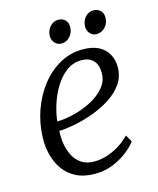

<svg xmlns="http://www.w3.org/2000/svg" viewBox="-112 -811 739 899"><g transform="rotate(-15 258.0 -361.0)"><path d="M441.5 -92Q427.5 -72.5 397.8 -48.5Q368 -24.5 326.8 -7.2Q285.5 10 237 10Q184 10 146.5 -9Q109 -28 86 -60.2Q63 -92.5 52.8 -132.2Q42.5 -172 43.5 -213Q45 -283 67.2 -346.8Q89.5 -410.5 128.2 -460.2Q167 -510 218.5 -539Q270 -568 330.5 -568Q377.5 -568 408 -552Q438.5 -536 453.5 -508.2Q468.5 -480.5 468.5 -446Q468.5 -399.5 443.2 -364Q418 -328.5 377.2 -303Q336.5 -277.5 290 -261Q243.5 -244.5 200 -236.2Q156.5 -228 127 -227.5Q124.5 -198.5 129.2 -167Q134 -135.5 147.8 -108Q161.5 -80.5 186.2 -63.5Q211 -46.5 248.5 -46.5Q276 -46.5 305.8 -55Q335.5 -63.5 365.5 -81Q395.5 -98.5 422.5 -126ZM312 -520.5Q271.5 -520.5 239.2 -496.8Q207 -473 183.8 -435.2Q160.5 -397.5 146.8 -354.5Q133 -311.5 129 -272.5Q169 -273.5 214.2 -285Q259.5 -296.5 299.2 -317.8Q339 -339 364 -369.2Q389 -399.5 389 -438.5Q389 -479.5 368.2 -500Q347.5 -520.5 312 -520.5ZM242 -620Q224 -620 211 -634.2Q198 -648.5 198.5 -669Q199.5 -695.5 216.2 -713.5Q233 -731.5 255.5 -731.5Q277.5 -731.5 290 -718Q302.5 -704.5 302 -684.5Q301.5 -657 284.2 -638.5Q267 -620 242 -620ZM413 -620Q395 -620 382 -634.2Q369 -648.5 369.5 -669Q370.5 -695.5 386.8 -713.5Q403 -731.5 426 -731.5Q448 -731.5 460.8 -718Q473.5 -704.5 473 -684.5Q472.5 -657 455.2 -638.5Q438 -620 413 -620Z"/></g></svg>

Font: Merriweather 7pt Light
Style: Italic
Weight: 300
Italic angle: -7.8°
Designer: Eben Sorkin
Foundry: Eben Sorkin
Version: Version 2.200;gftools[0.9.31]